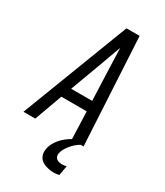

<svg xmlns="http://www.w3.org/2000/svg" viewBox="-245 -826 977 1140"><g transform="rotate(30 244.0 -256.0)"><path d="M-12 0 270 -735H360L400 0H319L312 -190H138L69 0ZM309 -260 300 -490Q299 -522 298 -553.5Q297 -585 296 -616Q285 -585 273 -553.5Q261 -522 250 -490L165 -260ZM323 223Q308 223 294 220.5Q280 218 266.5 213.5Q253 209 241.5 201Q230 193 223 181.5Q216 170 213.5 155.5Q211 141 214 126Q219 97 236 71Q253 45 277 25Q301 5 328.5 -8.5Q356 -22 385 -30L380 0Q364 9 350 21.5Q336 34 324.5 48Q313 62 304 78Q295 94 292 111Q291 121 294 130.5Q297 140 304.5 145.5Q312 151 321.5 153.5Q331 156 342 156Q349 156 356.5 155Q364 154 372 152L360 219Q351 221 341.5 222Q332 223 323 223Z"/></g></svg>

Font: Iosevka Term Oblique
Style: Regular
Weight: 400
Italic angle: -9°
Monospace: yes
Designer: Belleve Invis
Foundry: Belleve Invis
Version: Version 31.4.0